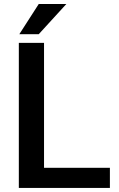

<svg xmlns="http://www.w3.org/2000/svg" viewBox="-20 -921 581 941"><path d="M74.7 -753.4H169.9L305.2 -901.4H169.9ZM195.8 -710.9H72.3V0H518.6V-98.6H195.8Z"/></svg>

Font: Roboto Medium
Style: Regular
Weight: 500
Designer: Google
Version: Version 2.137; 2017